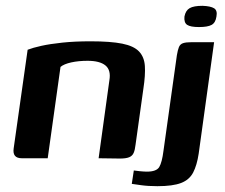

<svg xmlns="http://www.w3.org/2000/svg" viewBox="-20 -544 775 660"><path d="M55 0Q22 0 27 -34L75 -373Q93 -380 122.5 -386.5Q152 -393 194.5 -397.5Q237 -402 291 -402Q360 -402 400 -394Q440 -386 458 -367Q476 -348 478 -317Q480 -286 473 -240L446 -47Q444 -29 439.5 -18.5Q435 -8 424 -3.5Q413 1 392 1L319 0L356 -268Q362 -303 342.5 -319Q323 -335 281 -335Q250 -335 225 -329.5Q200 -324 188 -314L144 0ZM521 96Q489 96 464.5 92.5Q440 89 433 88L440 42Q445 43 460.5 44.5Q476 46 485 46Q518 46 527.5 30Q537 14 542 -26L588 -354Q591 -372 595 -382Q599 -392 609 -395.5Q619 -399 639 -399H716L663 -16Q657 24 644 49Q631 74 602.5 85Q574 96 521 96ZM664 -451Q635 -451 623.5 -458.5Q612 -466 614 -487Q618 -508 632 -516Q646 -524 676 -524Q704 -523 716 -515.5Q728 -508 724 -487Q721 -466 707.5 -458.5Q694 -451 664 -451Z"/></svg>

Font: Genos SemiBold
Style: Italic
Weight: 600
Italic angle: -8°
Version: Version 1.010